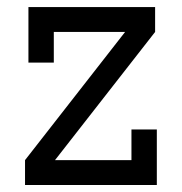

<svg xmlns="http://www.w3.org/2000/svg" viewBox="-20 -527 518 547"><path d="M51.3 0V-70.8L336.4 -436H133.3V-348.6H61V-506.8H421.9V-436L136.7 -70.8H354.5V-158.2H426.8V0Z"/></svg>

Font: Kay Pho Du Medium
Style: Regular
Weight: 500
Designer: Victor Gaultney, Khu Oo Reh
Foundry: SIL International
Version: Version 3.000